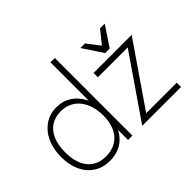

<svg xmlns="http://www.w3.org/2000/svg" viewBox="-151 -1033 1324 1324"><g transform="rotate(-45 510.5 -371.5)"><path d="M263 14Q197 14 147.2 -17.5Q97.5 -49 70 -106.8Q42.5 -164.5 42.5 -242Q42.5 -321.5 70.5 -381.8Q98.5 -442 148.2 -475.8Q198 -509.5 262.5 -509.5Q314 -509.5 356 -487.8Q398 -466 428 -424.8Q458 -383.5 472.5 -325L452.5 -313V-757H495V0H452.5V-167.5L473 -155Q451.5 -72 396.8 -29Q342 14 263 14ZM265 -27Q308 -27 342.5 -41.2Q377 -55.5 401.2 -82.8Q425.5 -110 438.5 -149.5Q451.5 -189 451.5 -239Q451.5 -291 438.2 -333.2Q425 -375.5 400.5 -405.8Q376 -436 341.5 -452.2Q307 -468.5 264.5 -468.5Q208.5 -468.5 168.5 -442.5Q128.5 -416.5 107 -366.8Q85.5 -317 85.5 -246.5Q85.5 -194 97.5 -153.2Q109.5 -112.5 132.8 -84.2Q156 -56 189.2 -41.5Q222.5 -27 265 -27ZM590.5 0 923 -483.5 925.5 -453H611V-495H982.5L649.5 -10.5L634.5 -42H969V0ZM668 -681 765 -535H808.5L906 -681H860.5L784.5 -587.5L713 -681Z"/></g></svg>

Font: Russolo 10pt ExtraLight
Style: Regular
Weight: 200
Designer: Micah Stupak-Hahn
Version: Version 1.000